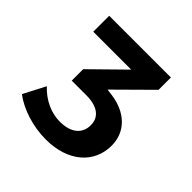

<svg xmlns="http://www.w3.org/2000/svg" viewBox="-123 -866 605 605"><g transform="rotate(45 179.0 -563.5)"><path d="M213 -601 191 -604 305 -717V-772H30V-701H199L91 -595V-544H156C205 -544 233 -524 233 -487C233 -450 206 -426 156 -426C118 -426 79 -443 48 -476L10 -403C48 -374 107 -355 164 -355C263 -355 325 -410 325 -488C325 -552 278 -592 213 -601Z"/></g></svg>

Font: Montserrat_SPRD_medium Medium
Style: Regular
Weight: 400
Designer: Julieta Ulanovsky edited by Nelly Hempel
Foundry: Julieta Ulanovsky
Version: Version 4.000;PS 004.000;hotconv 1.0.88;makeotf.lib2.5.64775